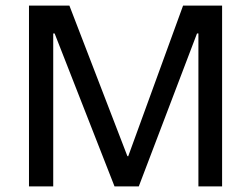

<svg xmlns="http://www.w3.org/2000/svg" viewBox="-20 -669 901 689"><path d="M777 0H692V-549H687L478 0H391L176 -549H171V0H84V-649H229L437 -109L440 -108L637 -649H777Z"/></svg>

Font: Play
Style: Regular
Weight: 400
Designer: Jonas Hecksher
Foundry: Jonas Hecksher, Playtypeª, e-types AS
Version: Version 1.002